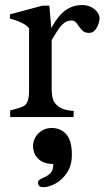

<svg xmlns="http://www.w3.org/2000/svg" viewBox="-20 -470 430 771"><path d="M275.9 -24.4 275.4 0H21Q21 -3.9 20.8 -12.7Q20.5 -21.5 21 -26.4L37.1 -30.8Q63 -37.6 74.2 -43.5Q85.4 -49.3 91.1 -64.2Q96.7 -79.1 96.7 -109.9V-355.5Q90.3 -366.2 73.2 -375.2Q56.2 -384.3 37.8 -390.1Q19.5 -396 19.5 -395.5L20.5 -412.6L150.4 -447.3H178.2L186 -357.4Q213.4 -407.7 242.9 -428.7Q272.5 -449.7 310.5 -449.7Q330.1 -449.7 345.9 -441.7Q361.8 -433.6 370.8 -421.1Q379.9 -408.7 379.9 -396Q379.9 -387.7 375.2 -373.5Q370.6 -359.4 361.1 -348.6Q351.6 -337.9 337.9 -337.9Q322.3 -337.9 313.5 -345Q304.7 -352.1 295.4 -366.2Q288.6 -377 282.5 -382.3Q276.4 -387.7 267.1 -387.7Q251.5 -387.7 239 -378.7Q226.6 -369.6 217.3 -356.4Q208 -343.3 194.8 -321.3L187.5 -309.1V-112.8Q187.5 -89.8 192.6 -72Q197.8 -54.2 217.3 -40.5Q236.8 -26.9 275.9 -24.4ZM268.6 152.3Q268.6 193.4 249.5 222.7Q230.5 252 203.4 266.8Q176.3 281.7 153.3 281.7Q143.6 281.7 138.2 277.6Q132.8 273.4 132.8 263.2Q132.8 256.3 137.9 252.4Q143.1 248.5 153.3 244.1Q171.9 236.3 182.9 225.1Q193.8 213.9 193.8 188.5Q155.3 188.5 134 168Q112.8 147.5 112.8 116.2Q112.8 97.7 122.3 81.1Q131.8 64.5 148.9 54.2Q166 43.9 187.5 43.9Q223.1 43.9 245.8 68.8Q268.6 93.8 268.6 152.3Z"/></svg>

Font: Radley
Style: Regular
Weight: 400
Designer: Vernon Adams
Foundry: Vernon Adams
Version: Version 1.003; ttfautohint (v1.6)